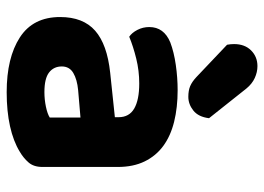

<svg xmlns="http://www.w3.org/2000/svg" viewBox="-128 -647 791 575"><g transform="rotate(90 267.5 -359.5)"><path d="M256 -97Q278 -97 299.5 -101.5Q321 -106 332 -113V-205L250 -198Q218 -195 198.5 -183.5Q179 -172 179 -149Q179 -125 197 -111Q215 -97 256 -97ZM250 -496Q302 -496 344.5 -485.5Q387 -475 417 -453Q447 -431 463.5 -397Q480 -363 480 -317V-91Q480 -65 466.5 -49.5Q453 -34 434 -23Q403 -4 358 6Q313 16 256 16Q153 16 92 -23.5Q31 -63 31 -144Q31 -213 72 -249Q113 -285 198 -294L331 -308V-319Q331 -351 305 -366Q279 -381 230 -381Q192 -381 155.5 -372Q119 -363 90 -351Q78 -359 69.5 -375.5Q61 -392 61 -411Q61 -455 107 -474Q136 -485 174.5 -490.5Q213 -496 250 -496ZM114 -644Q113 -648 112.5 -654.5Q112 -661 112 -665Q112 -697 131 -716Q150 -735 178 -735Q196 -735 213.5 -727Q231 -719 245 -702L334 -590Q330 -558 311 -543Q292 -528 270 -528Q251 -528 238 -533.5Q225 -539 211 -552Z"/></g></svg>

Font: Baloo Bhai 2
Style: Bold
Weight: 700
Designer: Supriya Tembe, Noopur Datye and Ek Type
Foundry: Ek Type
Version: Version 1.640;PS 1.000;hotconv 16.6.51;makeotf.lib2.5.65220;